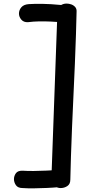

<svg xmlns="http://www.w3.org/2000/svg" viewBox="-20 -890 515 1073"><path d="M301 -825Q303 -849 318 -859.5Q333 -870 352 -870Q365 -870 378 -865.5Q391 -861 400 -851Q409 -841 408 -825Q407 -772 404.5 -696.5Q402 -621 398.5 -534Q395 -447 390.5 -355.5Q386 -264 382.5 -176.5Q379 -89 376.5 -14Q374 61 373 114Q373 139 356 150Q339 161 319 161Q300 161 283 148.5Q266 136 267 114ZM107 161Q80 161 69 145Q58 129 58 111Q58 93 69 78Q80 63 107 64Q135 66 169.5 65.5Q204 65 239.5 63.5Q275 62 307 59Q331 57 343.5 73Q356 89 356 108Q356 118 353 127.5Q350 137 342 143Q335 149 326 152Q317 155 307 156Q275 159 239.5 160.5Q204 162 169.5 162.5Q135 163 107 161ZM136 -766Q112 -765 99 -780.5Q86 -796 86 -814Q86 -834 99.5 -849.5Q113 -865 141 -867Q172 -869 216 -868.5Q260 -868 323 -862Q351 -860 370 -849Q389 -838 389 -814Q389 -795 375.5 -779Q362 -763 339 -764Q297 -768 263 -769.5Q229 -771 198.5 -770.5Q168 -770 136 -766Z"/></svg>

Font: Playpen Sans Medium
Style: Regular
Weight: 500
Designer: Laura Meseguer, Veronika Burian, José Scaglione
Foundry: TypeTogether
Version: Version 1.001